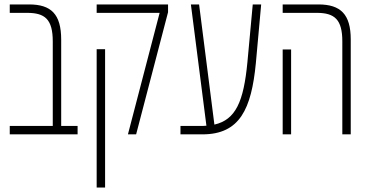

<svg xmlns="http://www.w3.org/2000/svg" viewBox="-20 -606 1670 866"><path d="M24 0H330V-38H256V-427C256 -543 210 -586 111 -586H24V-548H102C182 -548 218 -520 218 -419V-38H24Z M557 0H594L738 -551V-586H416V-548H700ZM416 240H454V-384H416Z M794 0H893C1062 0 1114 -115 1134 -321L1158 -586H1120L1096 -326C1079 -147 1043 -66 947 -44L878 -586H841L911 -39C902 -38 894 -38 884 -38H794Z M1524 0H1562V-428C1562 -541 1517 -586 1416 -586H1255V-548H1409C1489 -548 1524 -518 1524 -420ZM1255 0H1293V-383H1255Z"/></svg>

Font: Noto Sans Hebrew ExtraCondensed ExtraLight
Style: Regular
Weight: 200
Width: 2
Designer: Monotype Design Team
Foundry: Monotype Imaging Inc.
Version: Version 2.004